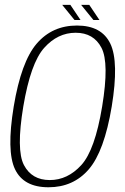

<svg xmlns="http://www.w3.org/2000/svg" viewBox="-20 -788 530 812"><path d="M185 4Q290 4 355.5 -72Q421 -148 452.5 -337.5Q483.5 -526 446.8 -603Q410 -680 305.5 -680Q201 -680 135.2 -603.5Q69.5 -527 38 -337.5Q7 -148.5 43.5 -72.2Q80 4 185 4ZM190.5 -26.5Q114.5 -26.5 81.2 -90Q48 -153.5 78.5 -337.5Q109.5 -521.5 166.8 -585.5Q224 -649.5 300 -649.5Q376 -649.5 409.2 -585.8Q442.5 -522 412 -337.5Q381.5 -153 323.8 -89.8Q266 -26.5 190.5 -26.5ZM375 -703.5H400.5L357.5 -767.5H323ZM295 -703.5H320.5L277.5 -767.5H243Z"/></svg>

Font: Anybody SemiCondensed ExtraLight
Style: Italic
Weight: 250
Width: 4
Italic angle: -10°
Version: Version 1.113;gftools[0.9.25]